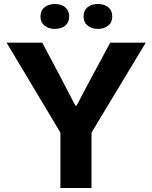

<svg xmlns="http://www.w3.org/2000/svg" viewBox="-20 -943 764 963"><path d="M283 0V-278L13 -729H192L292 -540L358 -413H364L431 -540L533 -729H711L439 -278V0ZM471 -798Q440 -798 419.5 -814.5Q399 -831 399 -860Q399 -890 419 -906.5Q439 -923 471 -923Q503 -923 523 -906.5Q543 -890 543 -860Q543 -831 522.5 -814.5Q502 -798 471 -798ZM255 -798Q224 -798 203.5 -814.5Q183 -831 183 -860Q183 -890 203.5 -906.5Q224 -923 255 -923Q287 -923 307 -906.5Q327 -890 327 -860Q327 -831 307 -814.5Q287 -798 255 -798Z"/></svg>

Font: Mona Sans ExtraLight
Style: Bold
Weight: 700
Version: Version 2.000